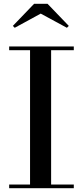

<svg xmlns="http://www.w3.org/2000/svg" viewBox="-20 -996 439 1016"><path d="M28.5 0V-19.5H139V-730.5H28.5V-750H370.5V-730.5H250.5V-19.5H370.5V0ZM58 -849 48 -859 160.5 -976H231.5L344 -859L334 -849L195.5 -924Z"/></svg>

Font: Bodoni Moda Medium
Style: Regular
Weight: 500
Designer: Owen Earl
Foundry: indestructible type
Version: Version 2.005